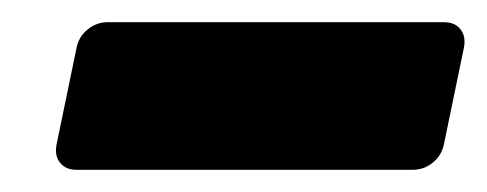

<svg xmlns="http://www.w3.org/2000/svg" viewBox="-20 -753 439 173"><path d="M49 -600Q39 -600 34 -606.5Q29 -613 31 -623L49 -710Q51 -720 59 -726.5Q67 -733 77 -733H380Q390 -733 395 -726.5Q400 -720 398 -710L380 -623Q378 -613 370 -606.5Q362 -600 352 -600Z"/></svg>

Font: Rubik ExtraBold
Style: Italic
Weight: 800
Italic angle: -12°
Designer: Hubert and Fischer
Foundry: Hubert and Fischer
Version: Version 2.300;gftools[0.9.30]